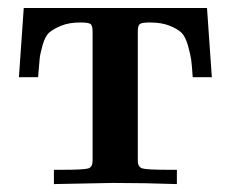

<svg xmlns="http://www.w3.org/2000/svg" viewBox="-20 -465 584 485"><path d="M27.8 -270 40 -444.8H502.9L515.1 -270H466.8Q464.8 -300.8 462.9 -314.5Q460.9 -328.1 454.6 -350.6Q448.2 -373 438.2 -382.6Q428.2 -392.1 408.2 -400.1Q388.2 -408.2 358.9 -408.2Q337.9 -408.2 333 -404.1Q328.1 -399.9 328.1 -386.2V-59.1Q328.1 -43 339.6 -39.6Q351.1 -36.1 405.8 -36.1H426.8V0Q345.7 -2.9 264.2 -2.9Q248 -2.9 116.2 0V-36.1H137.2Q192.4 -36.1 203.1 -39.6Q213.9 -43 213.9 -59.1V-384.8Q213.9 -399.9 209 -404.1Q204.1 -408.2 183.1 -408.2Q154.3 -408.2 134.8 -400.1Q115.2 -392.1 104.7 -383.1Q94.2 -374 87.6 -351.1Q81.1 -328.1 80.1 -315.7Q79.1 -303.2 76.2 -270Z"/></svg>

Font: CMU Serif
Style: Bold
Weight: 700
Version: Version 0.7.0